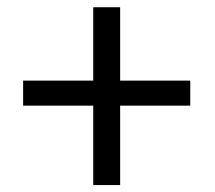

<svg xmlns="http://www.w3.org/2000/svg" viewBox="-20 -602 607 543"><path d="M327.1 -374H319.8V-381.3V-581.5H243.7V-381.3V-374H236.3H45.4V-303.2H236.3H243.7V-295.9V-78.6H319.8V-295.9V-303.2H327.1H518.1V-374Z"/></svg>

Font: Shabnam FD Light
Style: Regular
Weight: 300
Foundry: DejaVu fonts team - Redesigned by Saber Rastikerdar - Based on Vazir font
Version: Version 5.00;October 20, 2019;FontCreator 12.0.0.2547 64-bit